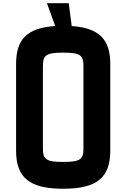

<svg xmlns="http://www.w3.org/2000/svg" viewBox="-20 -1175 795 1208"><path d="M377.5 12.5C590 12.5 673.8 -57.5 673.8 -227.5V-772.5C673.8 -927.5 603.8 -998.8 431.2 -1011.2L412.5 -1155H275L327.5 -1011.2C151.2 -1000 81.2 -928.8 81.2 -772.5V-227.5C81.2 -57.5 165 12.5 377.5 12.5ZM250 -240V-760C250 -827.5 270 -843.8 377.5 -843.8C485 -843.8 505 -827.5 505 -760V-240C505 -172.5 485 -156.2 377.5 -156.2C270 -156.2 250 -172.5 250 -240Z"/></svg>

Font: Basalte Marquee
Style: Regular
Weight: 400
Designer: Ange Degheest & Benjamin Gomez & Eugénie Bidaut
Foundry: Velvetyne Type Foundry
Version: Version 1.000;FEAKit 1.0